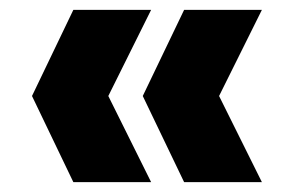

<svg xmlns="http://www.w3.org/2000/svg" viewBox="-20 -490 597 390"><path d="M129 -120 45 -295 129 -470H287L200 -295L287 -120ZM354 -120 270 -295 354 -470H512L425 -295L512 -120Z"/></svg>

Font: MSTAGE
Style: Bold
Weight: 700
Designer: Ninad Kale (Devanagari), Jonny Pinhorn (Latin)
Foundry: Indian Type Foundry
Version: 4.004